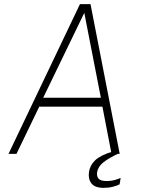

<svg xmlns="http://www.w3.org/2000/svg" viewBox="-20 -743 692 927"><path d="M21 0 366 -723H417L558 0H518.5L474.5 -228H169.5L59.5 0ZM188.5 -271H467L387 -681ZM481 164Q438 164 421.5 142.5Q405 121 409.5 88Q414 55.5 439 31.2Q464 7 522.5 -11L552.5 -2Q504.5 20.5 478.8 41Q453 61.5 448.5 90Q446.5 110 456.8 120.5Q467 131 494.5 131Q518 131 537 125.2Q556 119.5 562.5 116L557.5 147Q546.5 153 525.5 158.5Q504.5 164 481 164Z"/></svg>

Font: Public Sans Thin Thin
Style: Italic
Weight: 250
Italic angle: -8°
Version: Version 2.001